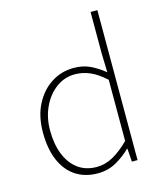

<svg xmlns="http://www.w3.org/2000/svg" viewBox="-119 -882 833 982"><g transform="rotate(-15 297.5 -390.5)"><path d="M277 13Q211 13 162 -18.5Q113 -50 86 -111.5Q59 -173 59 -262Q59 -347 91.5 -409.5Q124 -472 177.5 -506Q231 -540 295 -540Q343 -540 380 -523Q417 -506 457 -474L454 -573V-794H490V0H460L455 -70H453Q420 -37 376 -12Q332 13 277 13ZM280 -20Q326 -20 368.5 -44Q411 -68 454 -111V-435Q411 -474 372.5 -490.5Q334 -507 293 -507Q238 -507 193.5 -474Q149 -441 123 -385.5Q97 -330 97 -262Q97 -190 118.5 -135.5Q140 -81 181 -50.5Q222 -20 280 -20Z"/></g></svg>

Font: Noto Sans KR Thin
Style: Regular
Weight: 100
Designer: Ryoko NISHIZUKA 西塚涼子 (kana, bopomofo & ideographs); Paul D. Hunt (Latin, Greek & Cyrillic); Sandoll Communications 산돌커뮤니
Foundry: Adobe
Version: Version 2.004-H2;hotconv 1.0.118;makeotfexe 2.5.65603